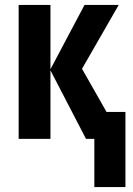

<svg xmlns="http://www.w3.org/2000/svg" viewBox="-20 -567 542 784"><path d="M365.2 196.8V0H331.1L186 -279.8V0H56.2V-546.9H186V-284.2L325.2 -546.9H464.8L314.9 -286.1L415 -109.9H492.2V196.8Z"/></svg>

Font: Open Sans Condensed
Style: Bold
Weight: 700
Width: 3
Designer: Monotype Design Team
Foundry: Monotype Imaging Inc.
Version: Version 3.003; ttfautohint (v1.8.4)